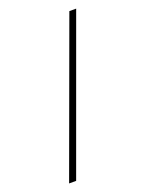

<svg xmlns="http://www.w3.org/2000/svg" viewBox="-137 -781 638 847"><g transform="rotate(-20 182.5 -357.0)"><path d="M298 -714H330L70 0H37Z"/></g></svg>

Font: Taviraj Thin
Style: Regular
Weight: 100
Designer: Katatrad Team
Foundry: CadsonDemak
Version: Version 1.030